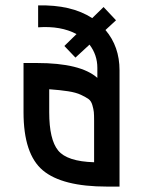

<svg xmlns="http://www.w3.org/2000/svg" viewBox="-20 -690 547 710"><path d="M409 -615 370 -579Q422 -518 422 -430V0H376Q210 0 138.5 -60Q67 -120 67 -275V-457H116Q278 -457 340 -402V-439Q340 -487 311 -525L259 -477L218 -520L263 -564Q205 -595 121 -589V-670Q244 -673 321 -623L363 -664ZM328 -90V-243Q328 -265 327 -275.5Q326 -286 321.5 -301.5Q317 -317 307 -324Q297 -331 279 -339.5Q261 -348 232 -352.5Q203 -357 162 -360V-275Q162 -174 195 -133.5Q228 -93 328 -90Z"/></svg>

Font: Gulax
Style: Regular
Weight: 400
Designer: Morgan Gilbert
Foundry: VTF
Version: Version 1.001;hotconv 1.0.109;makeotfexe 2.5.65596